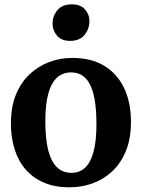

<svg xmlns="http://www.w3.org/2000/svg" viewBox="-20 -830 636 862"><path d="M29 -276.5Q29 -350 51.5 -405Q74 -460 112.8 -496.5Q151.5 -533 201 -551.5Q250.5 -570 304.5 -570Q389.5 -570 448 -534.5Q506.5 -499 537.2 -434.5Q568 -370 568 -282.5Q568 -208 545.5 -152.8Q523 -97.5 484 -61Q445 -24.5 395.5 -6.8Q346 11 291.5 11Q228.5 11 179.5 -9.2Q130.5 -29.5 97 -67Q63.5 -104.5 46.2 -157.8Q29 -211 29 -276.5ZM300.5 -54Q337.5 -54 362.2 -77.2Q387 -100.5 400 -149Q413 -197.5 413 -272Q413 -326.5 407 -369.8Q401 -413 387.5 -443.2Q374 -473.5 352.2 -489.2Q330.5 -505 299 -505Q262 -505 236.2 -481.8Q210.5 -458.5 197 -410.2Q183.5 -362 183.5 -287Q183.5 -232 190 -188.8Q196.5 -145.5 210.5 -115.5Q224.5 -85.5 246.8 -69.8Q269 -54 300.5 -54ZM294 -646.5Q256 -646.5 236 -670Q216 -693.5 216 -723Q216 -758.5 237.8 -784.5Q259.5 -810.5 302.5 -810.5H303.5Q341.5 -810.5 361.5 -787.8Q381.5 -765 381.5 -736Q381.5 -700.5 359.8 -673.5Q338 -646.5 295 -646.5Z"/></svg>

Font: Merriweather Light 18pt
Style: Bold
Weight: 700
Version: Version 2.100